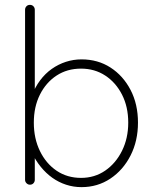

<svg xmlns="http://www.w3.org/2000/svg" viewBox="-20 -759 639 789"><path d="M315 -515Q382 -515 434 -481.5Q486 -448 516.5 -389.5Q547 -331 547 -255Q547 -180 516.5 -120Q486 -60 433.5 -25Q381 10 315 10Q282 10 251.5 0Q221 -10 195 -28.5Q169 -47 147.5 -73.5Q126 -100 110 -133L123 -147V-20Q123 -12 117.5 -6Q112 0 103 0Q95 0 89 -6Q83 -12 83 -20V-719Q83 -727 88.5 -733Q94 -739 103 -739Q112 -739 117.5 -733Q123 -727 123 -719V-357L110 -364Q124 -401 145 -429Q166 -457 193 -476Q220 -495 251 -505Q282 -515 315 -515ZM313 -477Q256 -477 212.5 -448.5Q169 -420 144 -370Q119 -320 119 -255Q119 -190 144 -138.5Q169 -87 212.5 -57.5Q256 -28 313 -28Q369 -28 412.5 -58Q456 -88 481.5 -139.5Q507 -191 507 -255Q507 -320 481.5 -370Q456 -420 412.5 -448.5Q369 -477 313 -477Z"/></svg>

Font: Quicksand Light Light
Style: Regular
Weight: 300
Version: Version 3.006